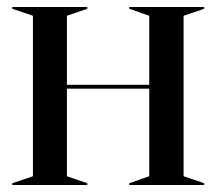

<svg xmlns="http://www.w3.org/2000/svg" viewBox="-20 -528 617 548"><path d="M15 -5 74 -25V-483L15 -503V-508H229V-503L171 -483V-286H406V-483L349 -503V-508H563V-503L504 -483V-25L563 -5V0H349V-5L406 -25V-275H171V-25L229 -5V0H15Z"/></svg>

Font: Nyght Serif
Style: Regular
Weight: 400
Designer: Maksym Kobuzan
Version: Version 0.410